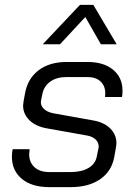

<svg xmlns="http://www.w3.org/2000/svg" viewBox="-20 -762 560 790"><path d="M29 -117Q29 -132 32 -148H102Q100 -134 100 -128Q100 -94 122 -74Q144 -54 183 -54H270Q315 -54 343.5 -70.5Q372 -87 378 -117L385 -151Q386 -154 386 -159Q386 -176 373.5 -188Q361 -200 340 -204L172 -234Q127 -242 101 -267.5Q75 -293 75 -328Q75 -333 77 -345L83 -378Q94 -439 139 -473Q184 -507 254 -507H340Q407 -507 445.5 -475Q484 -443 484 -389Q484 -372 482 -363H412Q413 -368 413 -379Q413 -409 393.5 -427Q374 -445 340 -445H254Q214 -445 188 -427Q162 -409 155 -378L149 -349Q145 -330 159 -315.5Q173 -301 199 -296L366 -266Q409 -258 434 -233Q459 -208 459 -173Q459 -167 457 -155L450 -115Q439 -57 392 -24.5Q345 8 270 8H183Q111 8 70 -26Q29 -60 29 -117ZM309 -742H364L460 -580H395L331 -692L227 -580H156Z"/></svg>

Font: Bai Jamjuree
Style: Italic
Weight: 400
Italic angle: -10°
Version: Version 1.000; ttfautohint (v1.6)